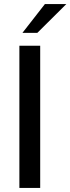

<svg xmlns="http://www.w3.org/2000/svg" viewBox="-20 -921 345 941"><path d="M75 -697H177V0H75ZM200 -901H305L163 -760H90Z"/></svg>

Font: Hanken Grotesk Medium
Style: Regular
Weight: 500
Designer: Alfredo Marco Pradil
Foundry: Hanken Design Co.
Version: Version 3.014